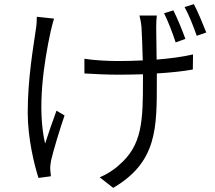

<svg xmlns="http://www.w3.org/2000/svg" viewBox="-20 -838 1040 928"><path d="M241 -748 158 -757C158 -740 157 -715 153 -694C141 -610 114 -457 114 -294C114 -169 146 -40 166 22L226 14C225 4 224 -9 223 -18C222 -30 224 -49 227 -63C238 -111 269 -213 292 -280L253 -303C234 -251 212 -188 198 -144C158 -315 192 -535 225 -687C229 -705 236 -731 241 -748ZM818 -788 773 -774C792 -736 815 -677 829 -633L876 -650C862 -690 836 -752 818 -788ZM917 -818 872 -804C893 -767 915 -710 931 -665L977 -681C961 -722 936 -782 917 -818ZM388 -554V-483C430 -480 503 -477 552 -477C591 -477 631 -478 671 -479V-450C671 -254 668 -136 555 -40C531 -17 492 7 462 19L527 70C741 -55 738 -221 738 -450V-483C802 -487 863 -493 912 -502L913 -575C862 -563 800 -555 737 -550L735 -706C735 -728 736 -748 738 -763H654C658 -748 662 -728 664 -705C666 -680 668 -610 670 -546C630 -544 590 -543 551 -543C497 -543 431 -547 388 -554Z"/></svg>

Font: ChiuKong Gothic CL Normal
Style: Regular
Weight: 350
Designer: Ryoko NISHIZUKA 西塚涼子 (kana, bopomofo & ideographs); Paul D. Hunt (Latin, Greek & Cyrillic); Sandoll Communications 산돌커뮤니
Foundry: Adobe
Version: Version 1.300